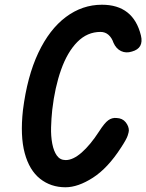

<svg xmlns="http://www.w3.org/2000/svg" viewBox="-20 -792 619 812"><path d="M257 0Q195 0 149.5 -36Q104 -72 84.5 -144.5Q65 -217 77 -326Q95 -469 142 -568.5Q189 -668 258.5 -720Q328 -772 411 -772Q544 -772 576 -642Q589 -588 538 -574Q513 -566 492 -576Q471 -586 460 -611Q453 -632 439 -644.5Q425 -657 405 -657Q349 -657 307 -614.5Q265 -572 238.5 -497.5Q212 -423 201 -328Q197 -291 196 -253.5Q195 -216 201 -184.5Q207 -153 220.5 -134Q234 -115 258 -115Q289 -115 325.5 -147Q362 -179 399 -236Q422 -272 438 -283.5Q454 -295 473 -293Q498 -292 511.5 -275Q525 -258 525 -240Q525 -234 520 -218.5Q515 -203 492 -168Q436 -81 373 -40.5Q310 0 257 0Z"/></svg>

Font: Edu TAS Beginner
Style: Bold
Weight: 700
Version: Version 1.003